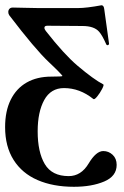

<svg xmlns="http://www.w3.org/2000/svg" viewBox="-23 -445 477 737"><path d="M-3.4 43Q-3.4 -18.6 18.1 -62Q39.6 -105.5 79.3 -128.2Q119.1 -150.9 173.8 -150.9Q216.8 -150.9 216.8 -153.3Q216.8 -154.8 202.9 -169.2Q189 -183.6 164.1 -207Q111.8 -256.3 12.7 -386.2Q8.8 -391.6 8.8 -398.9Q8.8 -406.2 13.2 -411.1Q17.6 -416 26.4 -416Q41.5 -416 73.7 -415Q105 -414.1 120.6 -414.1H277.8Q308.6 -414.1 366.7 -424.8Q371.1 -424.8 373.8 -420.9Q376.5 -417 377.4 -408.2L395.5 -277.8V-276.9Q395.5 -274.9 393.8 -273.2Q392.1 -271.5 389.6 -271.5Q386.2 -271.5 384.8 -274.9Q369.6 -309.6 357.4 -323.2Q338.4 -345.2 293.5 -345.2L158.7 -346.2Q147.5 -346.2 147.5 -338.4Q147.5 -333 152.8 -326.2Q222.7 -236.8 274.4 -192.9Q337.4 -139.6 373.5 -121.1Q377 -119.1 368.9 -103.5Q360.8 -87.9 350.1 -74.7Q339.4 -61.5 335.4 -64.9Q283.2 -106.9 222.7 -106.9Q171.9 -106.9 146.7 -61Q121.6 -15.1 121.6 59.1Q121.6 138.7 148.9 184.8Q176.3 231 240.7 231Q288.1 231 316.9 183.1Q345.7 134.8 373.5 134.8Q394 134.8 409.4 149.2Q424.8 163.6 424.8 188Q424.8 231.4 377 251.7Q329.1 272 260.7 272Q180.7 272 121.1 246.1Q61.5 220.2 29.1 168.7Q-3.4 117.2 -3.4 43Z"/></svg>

Font: JuniusX
Style: Bold
Weight: 700
Designer: Peter S. Baker
Foundry: Briery Creek Software
Version: Version 1.004